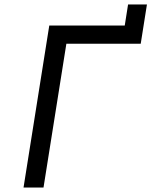

<svg xmlns="http://www.w3.org/2000/svg" viewBox="-20 -845 682 865"><path d="M86 0 202 -730H542L557 -825H642L614 -648H279L176 0Z"/></svg>

Font: JetBrains Mono NL
Style: Italic
Weight: 400
Italic angle: -9°
Monospace: yes
Designer: Philipp Nurullin, Konstantin Bulenkov
Foundry: JetBrains
Version: Version 2.305; ttfautohint (v1.8.4.7-5d5b)